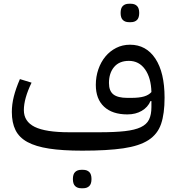

<svg xmlns="http://www.w3.org/2000/svg" viewBox="-20 -790 941 1022"><path d="M418 12Q313 12 241.5 1Q170 -10 126 -34Q82 -58 62.5 -97.5Q43 -137 43 -194Q43 -234 53.5 -276Q64 -318 86 -369L148 -350Q107 -265 107 -204Q107 -143 165 -114.5Q223 -86 348 -86H508Q591 -86 644.5 -92Q698 -98 729.5 -113Q761 -128 773.5 -154Q786 -180 786 -220V-252H781Q767 -219 734.5 -200Q702 -181 658 -181Q578 -181 534 -222Q490 -263 490 -338Q490 -382 503.5 -421Q517 -460 541 -489Q565 -518 598.5 -535Q632 -552 672 -552Q758 -552 807 -478Q856 -404 856 -270Q856 -185 837.5 -130.5Q819 -76 770.5 -44.5Q722 -13 636.5 -0.5Q551 12 418 12ZM678 -269Q721 -269 746.5 -276.5Q772 -284 786 -300Q784 -376 752 -421Q720 -466 666 -466Q615 -466 587.5 -433.5Q560 -401 560 -348Q560 -306 583.5 -287.5Q607 -269 658 -269ZM666 -672Q646 -672 634 -683.5Q622 -695 622 -721Q622 -747 634 -758.5Q646 -770 666 -770H677Q697 -770 709 -758.5Q721 -747 721 -721Q721 -695 709 -683.5Q697 -672 677 -672ZM412 212Q392 212 380 200.5Q368 189 368 163Q368 137 380 125.5Q392 114 412 114H423Q443 114 455 125.5Q467 137 467 163Q467 189 455 200.5Q443 212 423 212Z"/></svg>

Font: IBM Plex Sans Arabic
Style: Regular
Weight: 400
Designer: Mike Abbink, Paul van der Laan, Pieter van Rosmalen, Wael Morcos, Khajak Apelian
Foundry: Bold Monday
Version: Version 1.1